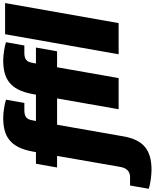

<svg xmlns="http://www.w3.org/2000/svg" viewBox="9 -876 987 1226"><g transform="rotate(-90 503.0 -263.5)"><path d="M31 210C159 210 223 157 245 29L319 -393H487L418 0H617L686 -393H788L812 -528H710L714 -549C720 -586 735 -602 779 -602H825L846 -719C822 -728 765 -737 731 -737C616 -737 542 -697 515 -550L511 -528H343L347 -549C353 -586 368 -602 412 -602H458L479 -719C455 -728 398 -737 364 -737C249 -737 175 -697 148 -550L144 -528H70L46 -393H120L50 9C43 50 23 73 -17 73H-69L-90 192C-61 203 -1 210 31 210ZM769 0H968L1096 -725H897Z"/></g></svg>

Font: Archivo Black
Style: Italic
Weight: 900
Italic angle: -10°
Designer: Hector Gatti
Foundry: Omnibus-Type
Version: Version 2.001